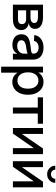

<svg xmlns="http://www.w3.org/2000/svg" viewBox="1157 -1933 980 3334"><g transform="rotate(90 1647.0 -266.0)"><path d="M61 0V-522.5H281.7Q373.5 -522.5 427.5 -486.6Q481.4 -450.7 481.4 -383.3Q481.4 -337.9 455.1 -310.5Q428.7 -283.2 380.9 -274.4Q415.5 -270.5 442.9 -254.6Q470.2 -238.8 486.3 -211.7Q502.4 -184.6 502.4 -146.5Q502.4 -102.5 480.7 -69.3Q459 -36.1 417.5 -18.1Q376 0 316.4 0ZM159.7 -88.4H314.9Q355 -88.4 377 -106Q398.9 -123.5 398.9 -155.3Q398.9 -190.9 377 -210.2Q355 -229.5 314.9 -229.5H159.7ZM159.7 -305.7H285.2Q330.1 -305.7 354.7 -323.2Q379.4 -340.8 379.4 -372.6Q379.4 -402.3 353.8 -418.7Q328.1 -435.1 281.7 -435.1H159.7Z M755.9 8.8Q704.1 8.8 663.3 -9Q622.6 -26.9 598.9 -62Q575.2 -97.2 575.2 -148.9Q575.2 -193.8 592.5 -222.4Q609.9 -251 638.9 -267.6Q668 -284.2 704.8 -293Q741.7 -301.8 780.8 -306.2Q829.1 -312 857.7 -315.7Q886.2 -319.3 898.9 -327.6Q911.6 -335.9 911.6 -354.5V-358.4Q911.6 -384.8 899.4 -404.5Q887.2 -424.3 863.8 -435.5Q840.3 -446.8 807.1 -446.8Q773.9 -446.8 748.8 -435.8Q723.6 -424.8 708.5 -406.5Q693.4 -388.2 689.9 -365.7L588.9 -371.1Q595.2 -420.4 624 -456.3Q652.8 -492.2 700 -512Q747.1 -531.7 808.1 -531.7Q852.1 -531.7 889.9 -520.5Q927.7 -509.3 955.8 -487.1Q983.9 -464.8 999.3 -431.9Q1014.6 -398.9 1014.6 -355.5V0H912.6V-73.2H910.2Q899.4 -52.7 880.1 -33.7Q860.8 -14.6 830.3 -2.9Q799.8 8.8 755.9 8.8ZM777.3 -74.7Q822.3 -74.7 852.3 -91.3Q882.3 -107.9 897.2 -135Q912.1 -162.1 912.1 -193.8V-256.3Q906.7 -252 893.6 -248Q880.4 -244.1 862.5 -240.7Q844.7 -237.3 825 -234.1Q805.2 -231 786.1 -228.5Q757.8 -224.6 733.2 -215.6Q708.5 -206.5 693.6 -190.2Q678.7 -173.8 678.7 -147Q678.7 -124 690.9 -107.9Q703.1 -91.8 725.3 -83.3Q747.6 -74.7 777.3 -74.7Z M1137.2 204.1V-522.5H1239.3V-444.8H1242.2Q1257.3 -470.7 1280.3 -490.2Q1303.2 -509.8 1333.7 -520.8Q1364.3 -531.7 1401.4 -531.7Q1468.3 -531.7 1518.6 -498Q1568.8 -464.4 1597.2 -403.6Q1625.5 -342.8 1625.5 -261.2Q1625.5 -179.7 1597.4 -118.7Q1569.3 -57.6 1518.8 -23.7Q1468.3 10.3 1401.4 10.3Q1364.3 10.3 1334.5 -1Q1304.7 -12.2 1282 -32.5Q1259.3 -52.7 1243.7 -79.6H1241.7V204.1ZM1379.9 -79.1Q1422.4 -79.1 1453.9 -100.8Q1485.4 -122.6 1502.7 -163.3Q1520 -204.1 1520 -261.2Q1520 -318.8 1502.7 -359.1Q1485.4 -399.4 1453.9 -421.1Q1422.4 -442.9 1379.9 -442.9Q1335 -442.9 1302.7 -420.2Q1270.5 -397.5 1253.2 -356.9Q1235.8 -316.4 1235.8 -261.2Q1235.8 -206.5 1253.2 -165.5Q1270.5 -124.5 1303 -101.8Q1335.4 -79.1 1379.9 -79.1Z M1847.7 0V-432.1H1669.9V-522.5H2128.4V-432.1H1951.7V0Z M2656.7 0H2552.7V-361.8H2550.8L2299.3 0H2202.6V-522.5H2306.2V-160.6H2308.6L2559.1 -522.5H2656.7Z M3232.9 0H3128.9V-361.8H3127L2875.5 0H2778.8V-522.5H2882.3V-160.6H2884.8L3135.3 -522.5H3232.9ZM3005.9 -594.2Q2963.9 -594.2 2930.2 -613Q2896.5 -631.8 2876.7 -664.1Q2856.9 -696.3 2856.9 -735.8H2927.7Q2927.7 -702.6 2949.7 -681.9Q2971.7 -661.1 3005.9 -661.1Q3040 -661.1 3062 -681.9Q3084 -702.6 3084 -735.8H3155.3Q3155.3 -696.3 3135.5 -664.3Q3115.7 -632.3 3082 -613.3Q3048.3 -594.2 3005.9 -594.2Z"/></g></svg>

Font: Inter 28pt Medium
Style: Regular
Weight: 500
Designer: Rasmus Andersson
Foundry: rsms
Version: Version 4.001;git-66647c0bb